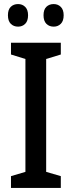

<svg xmlns="http://www.w3.org/2000/svg" viewBox="-20 -924 353 944"><path d="M279 0H34V-58L105 -79V-634L34 -656V-714H279V-656L207 -634V-79L279 -58ZM19 -849Q19 -877 33 -890.5Q47 -904 69 -904Q90 -904 104 -890Q118 -876 118 -849Q118 -821 104 -807Q90 -793 69 -793Q47 -793 33 -807Q19 -821 19 -849ZM194 -849Q194 -877 208 -890.5Q222 -904 244 -904Q265 -904 279 -890Q293 -876 293 -849Q293 -821 279 -807Q265 -793 244 -793Q222 -793 208 -807Q194 -821 194 -849Z"/></svg>

Font: Noto Sans Ethiopic Condensed Medium
Style: Regular
Weight: 500
Width: 3
Designer: Monotype Design Team
Foundry: Monotype Imaging Inc.
Version: Version 2.102; ttfautohint (v1.8.4.7-5d5b)